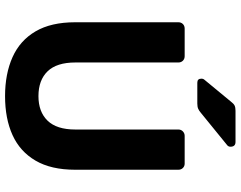

<svg xmlns="http://www.w3.org/2000/svg" viewBox="-116 -825 951 759"><g transform="rotate(90 359.5 -445.5)"><path d="M360 10Q272 10 206 -19.5Q140 -49 104 -110.5Q68 -172 68 -267V-675Q68 -686 75 -693Q82 -700 93 -700H202Q213 -700 220 -693Q227 -686 227 -675V-268Q227 -194 262 -158Q297 -122 360 -122Q422 -122 457 -158Q492 -194 492 -268V-675Q492 -686 499.5 -693Q507 -700 517 -700H627Q637 -700 644 -693Q651 -686 651 -675V-267Q651 -172 615 -110.5Q579 -49 514 -19.5Q449 10 360 10ZM307 -750Q291 -750 291 -766Q291 -774 296 -779L381 -882Q390 -894 397.5 -897.5Q405 -901 418 -901H541Q560 -901 560 -881Q560 -874 555 -869L426 -764Q418 -757 410 -753.5Q402 -750 389 -750Z"/></g></svg>

Font: Rubik Light SemiBold
Style: Regular
Weight: 600
Version: Version 2.300;gftools[0.9.30]